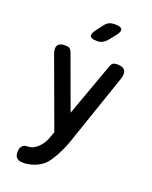

<svg xmlns="http://www.w3.org/2000/svg" viewBox="-184 -882 968 1225"><g transform="rotate(20 300.0 -269.5)"><path d="M241 19 250 -5 79 -471Q75 -481 73 -490Q71 -499 71 -507Q71 -529 85 -539.5Q99 -550 126 -550Q146 -550 156 -543.5Q166 -537 171 -524L305 -158L437 -523Q442 -537 452 -543.5Q462 -550 479 -550Q509 -550 524 -539Q539 -528 539 -506Q539 -498 537.5 -489Q536 -480 532 -469L368 10Q361 31 349 59Q337 87 322.5 114.5Q308 142 290.5 166.5Q273 191 254 205Q224 227 190.5 236.5Q157 246 130 246Q100 246 86 233.5Q72 221 72 193V192Q72 167 84.5 152.5Q97 138 122 138Q139 138 153.5 132Q168 126 181 115Q194 104 203 93Q212 82 219 70.5Q226 59 231 46.5Q236 34 241 19ZM306 -645Q267 -645 259.5 -660Q252 -675 276 -707L311 -753Q324 -771 340.5 -778Q357 -785 379 -785Q419 -785 426.5 -769.5Q434 -754 409 -723L370 -675Q357 -660 341.5 -652.5Q326 -645 306 -645Z"/></g></svg>

Font: Maple Mono SemiBold
Style: Regular
Weight: 600
Monospace: yes
Designer: subframe7536
Version: Version 7.000